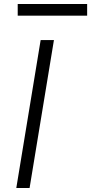

<svg xmlns="http://www.w3.org/2000/svg" viewBox="-20 -934 453 954"><path d="M61 0 182 -735H248L127 0ZM68 -856V-914H413V-856Z"/></svg>

Font: Iosevka Aile Light Oblique
Style: Regular
Weight: 300
Italic angle: -9°
Designer: Belleve Invis
Foundry: Belleve Invis
Version: Version 31.1.0; ttfautohint (v1.8.4)